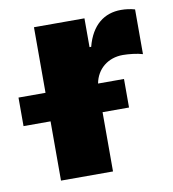

<svg xmlns="http://www.w3.org/2000/svg" viewBox="-111 -613 606 673"><g transform="rotate(-10 192.5 -276.5)"><path d="M52.7 0H237.8V-210.9H332V-312.5H239.7C249 -363.3 289.6 -396 342.3 -396C362.3 -396 394.5 -392.6 412.6 -386.7V-545.9C397.5 -550.3 379.9 -552.7 363.3 -552.7C304.2 -552.7 257.8 -518.6 238.3 -443.4H232.4V-545.9H52.7V-312.5H-43.5V-210.9H52.7Z"/></g></svg>

Font: Raveo ExtraBold
Style: Regular
Weight: 800
Designer: Jakub Foglar, Rasmus Andersson (Inter)
Foundry: Jakubfoglar.com
Version: Version 1.100;Glyphs 3.2.3 (3260)